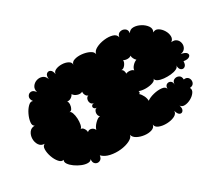

<svg xmlns="http://www.w3.org/2000/svg" viewBox="-100 -766 1163 1012"><g transform="rotate(-30 481.5 -260.5)"><path d="M277 -17Q274 4 260 9.5Q246 15 234 6Q222 -3 225 -24Q219 -13 202.5 -13Q186 -13 166.5 -21Q147 -29 129.5 -41.5Q112 -54 103 -67.5Q94 -81 100 -92Q86 -87 72 -103Q58 -119 49.5 -143.5Q41 -168 41.5 -189Q42 -210 56 -215Q34 -215 23 -232Q12 -249 12.5 -270.5Q13 -292 24.5 -308Q36 -324 58 -324Q45 -330 47.5 -351Q50 -372 61 -395Q72 -418 87 -432.5Q102 -447 115 -441Q102 -459 108 -473Q114 -487 129 -488.5Q144 -490 157 -471Q151 -492 161 -506.5Q171 -521 188 -526.5Q205 -532 221.5 -526Q238 -520 245 -499Q242 -522 252.5 -530.5Q263 -539 274.5 -532.5Q286 -526 289 -504Q290 -519 306 -526Q322 -533 343 -532.5Q364 -532 380 -523.5Q396 -515 395 -500Q397 -516 416.5 -522Q436 -528 460.5 -525.5Q485 -523 505 -513.5Q525 -504 527 -488Q529 -506 551 -517.5Q573 -529 601.5 -532.5Q630 -536 652 -529.5Q674 -523 677 -504Q680 -524 696 -528.5Q712 -533 725.5 -524Q739 -515 736 -495Q746 -513 767 -513Q788 -513 809.5 -501.5Q831 -490 843 -472.5Q855 -455 845 -437Q861 -447 877 -437.5Q893 -428 904 -410Q915 -392 915.5 -373.5Q916 -355 901 -345Q921 -348 933 -338Q945 -328 947.5 -312Q950 -296 941.5 -282.5Q933 -269 913 -266Q939 -262 946.5 -251Q954 -240 943.5 -231Q933 -222 907 -226Q907 -204 896 -196.5Q885 -189 874 -196.5Q863 -204 863 -226Q863 -215 849 -208Q835 -201 814 -199Q793 -197 772.5 -199Q752 -201 738 -208Q724 -215 724 -226Q724 -214 705.5 -207.5Q687 -201 663.5 -201Q640 -201 623 -208Q628 -196 618 -193Q629 -183 636.5 -167.5Q644 -152 644 -137Q660 -149 686.5 -155.5Q713 -162 735.5 -159.5Q758 -157 761 -142Q761 -160 772 -166Q783 -172 794 -166Q805 -160 805 -142Q805 -162 818.5 -168.5Q832 -175 846 -168.5Q860 -162 860 -142Q880 -145 888.5 -132Q897 -119 892 -104Q887 -89 866 -87Q874 -73 863.5 -58Q853 -43 834.5 -33Q816 -23 798 -22Q780 -21 772 -34Q779 -12 771 -1.5Q763 9 751.5 4Q740 -1 734 -24Q734 -6 714.5 3.5Q695 13 668.5 14Q642 15 621.5 7Q601 -1 600 -18Q597 -1 578 5.5Q559 12 534.5 9Q510 6 491 -4.5Q472 -15 469 -31Q466 -15 443 -3.5Q420 8 388.5 11.5Q357 15 326 8.5Q295 2 277 -17ZM613 -320Q623 -325 637 -323.5Q651 -322 658 -314Q659 -327 671 -340Q683 -353 696 -357Q689 -363 684 -373Q679 -383 680 -391Q672 -384 658 -384Q644 -384 634 -390Q635 -377 624 -362.5Q613 -348 600 -349Q608 -345 611 -336Q614 -327 613 -320ZM389 -322Q377 -318 369.5 -330Q362 -342 364 -354Q351 -347 334 -352.5Q317 -358 309 -371Q304 -360 292.5 -353Q281 -346 270 -349Q276 -341 275 -327Q274 -313 268 -303Q262 -293 251 -294Q260 -294 265.5 -279Q271 -264 272 -244Q273 -224 269.5 -207.5Q266 -191 258 -187Q269 -189 277 -176.5Q285 -164 284 -154Q294 -164 308 -160Q322 -156 328 -142Q332 -159 350 -177Q368 -195 381 -195Q373 -200 371.5 -211.5Q370 -223 375.5 -233Q381 -243 392 -242Q378 -242 373 -249.5Q368 -257 373 -264Q378 -271 392 -271Q376 -270 370 -282.5Q364 -295 369 -308Q374 -321 389 -322Z"/></g></svg>

Font: Rubik Bubbles
Style: Regular
Weight: 400
Designer: Hubert and Fischer, NaN
Foundry: Hubert and Fischer, NaN
Version: Version 2.200